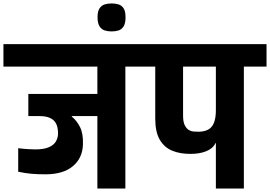

<svg xmlns="http://www.w3.org/2000/svg" viewBox="-56 -1098 1572 1118"><path d="M427 -258Q425 -178 368.5 -130.5Q312 -83 208 -83Q165 -83 128.5 -86Q92 -89 50 -98V-235Q81 -231 108.5 -229.5Q136 -228 149 -228Q199 -228 228 -240.5Q257 -253 269.5 -274.5Q282 -296 282 -322Q282 -338 278.5 -355.5Q275 -373 264.5 -388Q254 -403 232 -412.5Q210 -422 173 -422H109V-551H511V-710H-36V-841H811V-710H674V0H511V-422H362V-419Q391 -396 410 -358Q429 -320 427 -258Z M594 -915Q573 -915 554.5 -920.5Q536 -926 524 -944Q512 -962 512 -997Q512 -1033 524 -1050Q536 -1067 554.5 -1072.5Q573 -1078 594 -1078Q615 -1078 633.5 -1072.5Q652 -1067 663.5 -1050Q675 -1033 675 -997Q675 -962 663.5 -944Q652 -926 633.5 -920.5Q615 -915 594 -915Z M1201 0V-265Q1200 -265 1199.5 -265Q1199 -265 1199 -265Q1191 -248 1176.5 -236Q1162 -224 1142.5 -216.5Q1123 -209 1101 -205.5Q1079 -202 1056 -202Q995 -201 948 -220Q901 -239 874.5 -284Q848 -329 848 -407V-710H744V-841H1496V-710H1364V0ZM1010 -425Q1010 -389 1019.5 -369.5Q1029 -350 1043 -341.5Q1057 -333 1073.5 -332Q1090 -331 1103 -331Q1136 -332 1157.5 -344Q1179 -356 1190 -383.5Q1201 -411 1201 -456V-710H1010Z"/></svg>

Font: Matangi Black
Style: Regular
Weight: 900
Designer: Prashant Pant
Foundry: The Graphic Ant
Version: Version 3.002